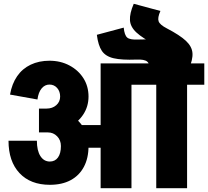

<svg xmlns="http://www.w3.org/2000/svg" viewBox="-20 -995 1100 1015"><path d="M836 -666Q852 -702 845.5 -720Q839 -738 802 -758L862 -845Q931 -809 963 -779Q995 -749 997.5 -714Q1000 -679 977 -628ZM802 -758Q734 -793 701.5 -823Q669 -853 667 -888.5Q665 -924 687 -975L828 -937Q812 -901 818.5 -882.5Q825 -864 862 -845ZM776 -617Q773 -657 758 -669.5Q743 -682 701 -680L710 -786Q787 -789 829.5 -779Q872 -769 891.5 -740Q911 -711 918 -655ZM701 -680Q624 -677 581 -687Q538 -697 518.5 -726Q499 -755 492 -811L634 -849Q638 -809 652.5 -796.5Q667 -784 710 -786ZM298 -484Q298 -512 282 -530Q266 -548 241 -548V-674Q300 -674 347 -649Q394 -624 421 -581.5Q448 -539 448 -484ZM178 -469 33 -495Q43 -552 70.5 -592Q98 -632 142 -653Q186 -674 242 -674V-548Q217 -548 200 -527.5Q183 -507 178 -469ZM382 -214V-334H608V-214ZM302 -223Q302 -254 282 -274.5Q262 -295 233 -295V-418Q295 -418 343.5 -392.5Q392 -367 420 -323Q448 -279 448 -223ZM244 -18Q141 -18 83 -80Q25 -142 25 -251H175Q175 -199 193.5 -170Q212 -141 244 -141ZM243 -18V-141Q271 -141 286.5 -162.5Q302 -184 302 -223H448Q448 -159 423.5 -113Q399 -67 353.5 -42.5Q308 -18 243 -18ZM186 -295V-421H227V-295ZM226 -295V-421Q257 -421 277.5 -439Q298 -457 298 -485H448Q448 -431 419 -388Q390 -345 340 -320Q290 -295 226 -295ZM512 0V-660H675V0ZM553 -547V-660H766V-547ZM806 0V-645H969V0ZM716 -547V-660H1060V-547Z"/></svg>

Font: Akshar Light
Style: Regular
Weight: 300
Designer: Tall Chai
Foundry: Tall Chai
Version: Version 1.100